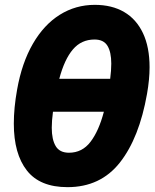

<svg xmlns="http://www.w3.org/2000/svg" viewBox="-20 -755 640 792"><path d="M37 -245Q37 -310 50.5 -385Q70 -495.5 115.5 -574.2Q161 -653 226.5 -694Q292 -735 371 -735Q441.5 -735 492 -705.5Q542.5 -676 569.8 -618.2Q597 -560.5 597 -477.5Q597 -427.5 586.5 -368Q554.5 -186 474.5 -84.5Q394.5 17 258.5 17Q144.5 17 90.8 -51.8Q37 -120.5 37 -245ZM408.5 -294H198.5Q193.5 -255.5 193.5 -228Q193.5 -179.5 209.8 -152.2Q226 -125 264.5 -125Q319 -125 353.2 -169.8Q387.5 -214.5 408.5 -294ZM434.5 -430Q439 -464 439 -492.5Q439 -540.5 423.2 -566.2Q407.5 -592 370 -592Q315.5 -592 280.8 -551.2Q246 -510.5 224.5 -430Z"/></svg>

Font: JuliaMono Black
Style: Italic
Weight: 900
Italic angle: -9°
Monospace: yes
Designer: cormullion
Foundry: corm
Version: Version 0.057; ttfautohint (v1.8.4)